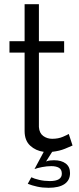

<svg xmlns="http://www.w3.org/2000/svg" viewBox="-20 -717 375 913"><path d="M129 126Q143 133 167 138.5Q191 144 217 144Q274 144 274 109Q274 89 260.5 81Q247 73 224 73Q203 73 180 77.5Q157 82 144 87L188 5Q150 0 123.5 -24.5Q97 -49 97 -94V-467H25V-521H97V-697H165V-521H285V-467H165V-113Q167 -84 185.5 -70.5Q204 -57 228 -57Q257 -57 279 -66.5Q301 -76 307 -80L325 -25Q314 -20 288.5 -9.5Q263 1 228 5L199 51Q208 47 218.5 46Q229 45 237 45Q272 45 292.5 60.5Q313 76 313 106Q313 140 287 158Q261 176 211 176Q182 176 157 170.5Q132 165 112 157Z"/></svg>

Font: Oxford Sans
Style: Regular
Weight: 400
Designer: Matt McInerney, Pablo Impallari, Rodrigo Fuenzalida
Foundry: Matt McInerney, Pablo Impallari, Rodrigo Fuenzalida
Version: Version 3.000g; ttfautohint (v1.5) -l 8 -r 28 -G 28 -x 14 -D